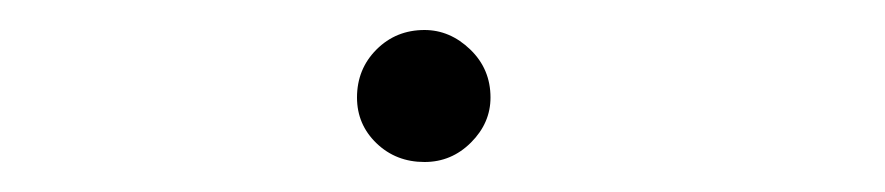

<svg xmlns="http://www.w3.org/2000/svg" viewBox="-20 -395 590 128"><path d="M263 -287Q244 -287 231 -299.5Q218 -312 218 -330Q218 -349 231 -362Q244 -375 263 -375Q280 -375 293.5 -362Q307 -349 307 -330Q307 -313 294 -300Q281 -287 263 -287Z"/></svg>

Font: Inconsolata SemiExpanded Light
Style: Regular
Weight: 300
Width: 6
Monospace: yes
Designer: Raph Levien, Cyreal, Brenton Simpson
Foundry: Raph Levien, Cyreal, Google
Version: Version 3.001; ttfautohint (v1.8.2.53-6de2)